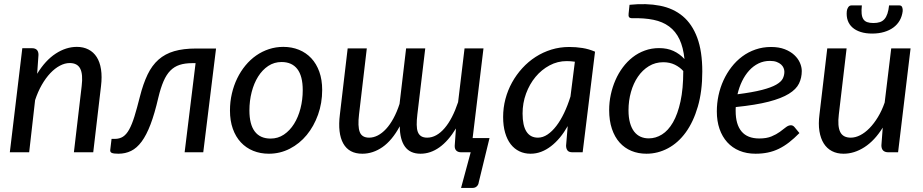

<svg xmlns="http://www.w3.org/2000/svg" viewBox="-20 -744 4509 938"><path d="M28 0 89 -508.5H136Q168 -508.5 168 -476L161.5 -383.5Q201.5 -449 252 -482Q302.5 -515 355.5 -515Q387.5 -515 412.2 -502.2Q437 -489.5 452.5 -465.2Q468 -441 473.5 -405.2Q479 -369.5 473.5 -323.5L435.5 0H341L379 -323.5Q386 -381 372 -408.5Q358 -436 320.5 -436Q297 -436 272.8 -423.2Q248.5 -410.5 226 -386.8Q203.5 -363 184.2 -329.5Q165 -296 151.5 -255L122.5 0Z M663.5 -272Q679.5 -335 701 -379.8Q722.5 -424.5 754.5 -452.8Q786.5 -481 831.2 -494Q876 -507 938 -507H1035.5L973 0H882L935.5 -435.5H919Q883.5 -435.5 857.5 -427Q831.5 -418.5 812.2 -399Q793 -379.5 779 -347.2Q765 -315 753.5 -267Q735.5 -189 715.5 -136.5Q695.5 -84 672 -52.2Q648.5 -20.5 620.5 -6.8Q592.5 7 558.5 7Q535 7 526.2 3Q517.5 -1 518.5 -11L525 -65.5H541Q564 -65.5 580.8 -76.2Q597.5 -87 611 -111.2Q624.5 -135.5 636.8 -175Q649 -214.5 663.5 -272Z M1302 -67Q1338 -67 1367 -86.5Q1396 -106 1416.5 -138.8Q1437 -171.5 1448 -214.2Q1459 -257 1459 -303.5Q1459 -372.5 1432.5 -406.8Q1406 -441 1355.5 -441Q1319.5 -441 1290.5 -421.8Q1261.5 -402.5 1241 -369.8Q1220.5 -337 1209.5 -294.2Q1198.5 -251.5 1198.5 -204.5Q1198.5 -136 1224.8 -101.5Q1251 -67 1302 -67ZM1293.5 7Q1252 7 1217 -7.2Q1182 -21.5 1156.8 -48.5Q1131.5 -75.5 1117.5 -114.8Q1103.5 -154 1103.5 -204Q1103.5 -247 1112.8 -286.8Q1122 -326.5 1138.8 -361Q1155.5 -395.5 1179 -424Q1202.5 -452.5 1231.5 -472.8Q1260.5 -493 1294 -504Q1327.5 -515 1364 -515Q1405.5 -515 1440.5 -500.8Q1475.5 -486.5 1500.8 -459.5Q1526 -432.5 1540 -393.5Q1554 -354.5 1554 -304.5Q1554 -240.5 1533.8 -183.8Q1513.5 -127 1478.5 -84.5Q1443.5 -42 1395.8 -17.5Q1348 7 1293.5 7Z M2342 -507.5 2289 -69.5H2371.5L2319 146Q2317.5 159 2309.2 166.5Q2301 174 2289.5 174H2232.5L2279.5 0H2233.5Q2218 0 2209.5 -8Q2201 -16 2201.5 -32L2207.5 -116.5Q2170.5 -55.5 2126.8 -24.2Q2083 7 2034.5 7Q1983.5 7 1958.5 -27.5Q1933.5 -62 1933 -127Q1895.5 -58 1848.8 -25.5Q1802 7 1750 7Q1685 7 1657 -43Q1629 -93 1640.5 -185L1678.5 -507.5H1772L1734 -185Q1727 -127 1737.5 -99.2Q1748 -71.5 1783.5 -71.5Q1804.5 -71.5 1825.5 -82.2Q1846.5 -93 1866 -114Q1885.5 -135 1902.2 -165.8Q1919 -196.5 1932 -236.5L1964 -507.5H2057.5L2019 -185Q2015.5 -156 2015.8 -134.8Q2016 -113.5 2021.2 -99.5Q2026.5 -85.5 2037.8 -78.5Q2049 -71.5 2067 -71.5Q2090 -71.5 2111.5 -83.5Q2133 -95.5 2152.2 -118Q2171.5 -140.5 2188 -172.5Q2204.5 -204.5 2218 -245L2249.5 -507.5Z M2826.5 0H2777.5Q2758.5 0 2752 -9.5Q2745.5 -19 2745.5 -32.5L2753.5 -128Q2736 -97 2715.5 -72.2Q2695 -47.5 2672 -29.8Q2649 -12 2624 -2.5Q2599 7 2572 7Q2542 7 2517.5 -4.8Q2493 -16.5 2475.2 -39.2Q2457.5 -62 2447.8 -95.5Q2438 -129 2438 -172.5Q2438 -217.5 2449.2 -260.2Q2460.5 -303 2481.5 -341Q2502.5 -379 2531.8 -411Q2561 -443 2596.8 -466Q2632.5 -489 2674 -501.8Q2715.5 -514.5 2761 -514.5Q2794 -514.5 2825.5 -509.5Q2857 -504.5 2887 -491.5ZM2608 -71.5Q2632 -71.5 2654.8 -86.8Q2677.5 -102 2698 -128.8Q2718.5 -155.5 2736 -192.2Q2753.5 -229 2767 -272.5L2788.5 -442.5Q2768 -445.5 2748.5 -445.5Q2704 -445.5 2664.8 -424.5Q2625.5 -403.5 2596.2 -368.2Q2567 -333 2550 -286.8Q2533 -240.5 2533 -189.5Q2533 -130.5 2552 -101Q2571 -71.5 2608 -71.5Z M3055.5 -720.5Q3138 -729 3203.8 -716.2Q3269.5 -703.5 3315.5 -665Q3361.5 -626.5 3386.2 -560Q3411 -493.5 3411 -394.5Q3411 -298 3389.2 -223.2Q3367.5 -148.5 3330.2 -97.2Q3293 -46 3243.2 -19.5Q3193.5 7 3138 7Q3098 7 3064.8 -6.8Q3031.5 -20.5 3007.2 -47.5Q2983 -74.5 2969.5 -114.5Q2956 -154.5 2956 -206.5Q2956 -244.5 2964 -281.8Q2972 -319 2986.8 -352.8Q3001.5 -386.5 3022.8 -415Q3044 -443.5 3071 -464.5Q3098 -485.5 3130.5 -497.2Q3163 -509 3200 -509Q3239.5 -509 3269.8 -495.2Q3300 -481.5 3324 -455.5Q3318 -513 3299.5 -552Q3281 -591 3249.2 -614.5Q3217.5 -638 3172.8 -647.2Q3128 -656.5 3069.5 -655Q3057 -655 3053.2 -660.5Q3049.5 -666 3051 -677ZM3149.5 -68Q3183.5 -68 3214 -87Q3244.5 -106 3267.8 -146.2Q3291 -186.5 3304.5 -248.5Q3318 -310.5 3318 -396H3319Q3302 -415.5 3277 -427.8Q3252 -440 3220.5 -440Q3181.5 -440 3150 -420.8Q3118.5 -401.5 3096.5 -369.2Q3074.5 -337 3062.5 -294.5Q3050.5 -252 3050.5 -205.5Q3050.5 -170 3057.8 -144Q3065 -118 3078.2 -101Q3091.5 -84 3109.5 -76Q3127.5 -68 3149.5 -68Z M3897 -397Q3897 -364 3883.5 -336Q3870 -308 3834 -285.8Q3798 -263.5 3735.2 -247.2Q3672.5 -231 3574.5 -221Q3574 -216 3574 -211.2Q3574 -206.5 3574 -202Q3574 -136 3602.8 -101.8Q3631.5 -67.5 3689.5 -67.5Q3725 -67.5 3749 -77.5Q3773 -87.5 3789.8 -99.8Q3806.5 -112 3819 -122Q3831.5 -132 3844 -132Q3854 -132 3861.5 -123L3885.5 -94Q3859.5 -67.5 3835 -48.5Q3810.5 -29.5 3784.8 -17Q3759 -4.5 3731.2 1.2Q3703.5 7 3671 7Q3627.5 7 3592.5 -7.5Q3557.5 -22 3533 -49Q3508.5 -76 3495.2 -114.2Q3482 -152.5 3482 -199.5Q3482 -239 3490.2 -277.8Q3498.5 -316.5 3514.5 -351.5Q3530.5 -386.5 3553.5 -416.2Q3576.5 -446 3606 -468Q3635.5 -490 3671 -502.2Q3706.5 -514.5 3747 -514.5Q3785.5 -514.5 3813.8 -503.5Q3842 -492.5 3860.5 -475.2Q3879 -458 3888 -437.2Q3897 -416.5 3897 -397ZM3741.5 -446.5Q3711 -446.5 3685.5 -434Q3660 -421.5 3640 -399.5Q3620 -377.5 3605.5 -347.8Q3591 -318 3583 -283.5Q3657.5 -293 3702.8 -304.8Q3748 -316.5 3772.2 -330.5Q3796.5 -344.5 3804.2 -360.2Q3812 -376 3812 -393.5Q3812 -402.5 3808.2 -411.8Q3804.5 -421 3796 -428.8Q3787.5 -436.5 3774.2 -441.5Q3761 -446.5 3741.5 -446.5Z M3977.5 0ZM4116 -507.5 4078 -185Q4071 -127 4084.8 -99.2Q4098.5 -71.5 4136.5 -71.5Q4159 -71.5 4182.5 -83.5Q4206 -95.5 4228 -118Q4250 -140.5 4269.2 -172.2Q4288.5 -204 4302 -243L4334 -507.5H4428.5L4367.5 0H4320.5Q4286 0 4286 -34L4292.5 -120.5Q4253 -57 4203.2 -25Q4153.5 7 4101 7Q4069 7 4044.5 -5.8Q4020 -18.5 4004.5 -43Q3989 -67.5 3983.2 -103.2Q3977.5 -139 3983.5 -185L4021.5 -507.5ZM4247 -631.5Q4265.5 -631.5 4278.8 -636Q4292 -640.5 4301 -650.8Q4310 -661 4315.5 -677.5Q4321 -694 4323.5 -717.5H4374.5Q4384 -717.5 4387.5 -708.8Q4391 -700 4390 -689.5Q4387 -664.5 4375.5 -644.2Q4364 -624 4344.8 -609.8Q4325.5 -595.5 4299.2 -587.8Q4273 -580 4241 -580Q4209 -580 4184.8 -587.8Q4160.5 -595.5 4144.5 -609.8Q4128.5 -624 4121.5 -644.2Q4114.5 -664.5 4117 -689.5Q4118 -700 4124 -708.8Q4130 -717.5 4139 -717.5H4190.5Q4188 -694 4189.5 -677.5Q4191 -661 4197.5 -650.8Q4204 -640.5 4216.2 -636Q4228.5 -631.5 4247 -631.5Z"/></svg>

Font: Lato Medium
Style: Italic
Weight: 500
Italic angle: -7°
Designer: Lukasz Dziedzic
Foundry: tyPoland Lukasz Dziedzic
Version: Version 2.006; 2014-01-15